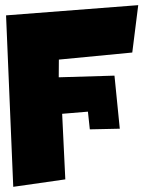

<svg xmlns="http://www.w3.org/2000/svg" viewBox="-20 -723 562 742"><path d="M514.2 -703.1 491.2 -520 207.5 -492.7 207 -424.3 422.4 -430.7 442.9 -225.6 327.1 -223.1 319.8 -291.5 220.2 -283.2 232.4 -29.8 31.2 -1 3.4 -663.6Z"/></svg>

Font: Lapsus Pro (theguybrush.com)
Style: Bold
Weight: 700
Designer: Jose Roses
Version: Version 1.00 February 9, 2018, initial release